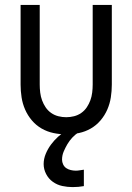

<svg xmlns="http://www.w3.org/2000/svg" viewBox="-20 -540 540 783"><path d="M250 8Q224 8 198 2.5Q172 -3 149.5 -16Q127 -29 110 -49Q93 -69 82.5 -93Q72 -117 68 -143Q64 -169 64 -195V-520H142V-195Q142 -179 144 -162.5Q146 -146 151.5 -131Q157 -116 166 -102.5Q175 -89 188.5 -79.5Q202 -70 218 -66Q234 -62 250 -62Q266 -62 282 -66Q298 -70 311.5 -79.5Q325 -89 334 -102.5Q343 -116 348.5 -131Q354 -146 356 -162.5Q358 -179 358 -195V-520H436V-195Q436 -169 432 -143Q428 -117 417.5 -93Q407 -69 390 -49Q373 -29 350.5 -16Q328 -3 302 2.5Q276 8 250 8ZM276 223Q255 223 234 218.5Q213 214 195.5 201.5Q178 189 168 169.5Q158 150 158 129Q158 108 166.5 87.5Q175 67 188 49.5Q201 32 217 17.5Q233 3 252 -8H300V0Q286 9 274.5 21.5Q263 34 254.5 48.5Q246 63 239.5 78.5Q233 94 233 111Q233 121 237.5 130.5Q242 140 250 145.5Q258 151 268.5 153.5Q279 156 289 156Q297 156 305.5 154.5Q314 153 322 152V219Q311 221 299.5 222Q288 223 276 223Z"/></svg>

Font: Iosevka Term SS14
Style: Regular
Weight: 400
Monospace: yes
Designer: Belleve Invis
Foundry: Belleve Invis
Version: Version 24.1.1; ttfautohint (v1.8.4)